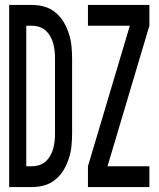

<svg xmlns="http://www.w3.org/2000/svg" viewBox="-20 -755 640 775"><path d="M335 0V-84L504 -651H335V-735H583V-651L414 -84H583V0ZM17 0V-735H110Q135 -735 159.5 -728Q184 -721 204 -704.5Q224 -688 237 -666Q250 -644 258 -619.5Q266 -595 268.5 -569.5Q271 -544 271 -519V-216Q271 -191 268.5 -165.5Q266 -140 258 -115.5Q250 -91 237 -69Q224 -47 204 -30.5Q184 -14 159.5 -7Q135 0 110 0ZM86 -84H110Q125 -84 139.5 -89Q154 -94 165 -104Q176 -114 183.5 -127.5Q191 -141 195 -156Q199 -171 200.5 -186Q202 -201 202 -216V-519Q202 -534 200.5 -549Q199 -564 195 -579Q191 -594 183.5 -607.5Q176 -621 165 -631Q154 -641 139.5 -646Q125 -651 110 -651H86Z"/></svg>

Font: Iosevka Custom Medium Extended
Style: Regular
Weight: 500
Width: 7
Monospace: yes
Designer: Belleve Invis
Foundry: Belleve Invis
Version: Version 11.2.4; ttfautohint (v1.8.4)